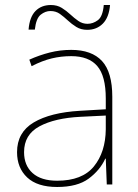

<svg xmlns="http://www.w3.org/2000/svg" viewBox="-20 -736 551 766"><path d="M264 -537Q346 -537 387 -492.5Q428 -448 428 -350V0H406L402 -103H400Q379 -57 334 -23.5Q289 10 208 10Q129 10 88.5 -28Q48 -66 48 -129Q48 -208 114.5 -247.5Q181 -287 299 -294L402 -300V-343Q402 -433 368 -472.5Q334 -512 264 -512Q224 -512 186.5 -503Q149 -494 106 -472L97 -498Q137 -516 178.5 -526.5Q220 -537 264 -537ZM301 -270Q199 -265 137.5 -232Q76 -199 76 -129Q76 -76 110 -45.5Q144 -15 208 -15Q308 -15 354.5 -72Q401 -129 402 -220V-275ZM94 -618Q98 -668 121.5 -692Q145 -716 183 -716Q208 -716 226.5 -704.5Q245 -693 260.5 -678.5Q276 -664 292.5 -652.5Q309 -641 329 -641Q351 -641 370.5 -655.5Q390 -670 394 -716H419Q415 -667 390.5 -642Q366 -617 328 -617Q303 -617 284.5 -628.5Q266 -640 250.5 -654.5Q235 -669 219 -680.5Q203 -692 181 -692Q161 -692 142.5 -677.5Q124 -663 119 -618Z"/></svg>

Font: Noto Sans Kannada Thin
Style: Regular
Weight: 100
Designer: Jelle Bosma - Monotype Design Team
Foundry: Monotype Imaging Inc.
Version: Version 2.005; ttfautohint (v1.8.4.7-5d5b)